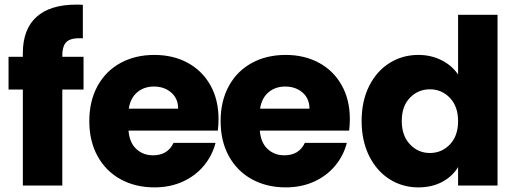

<svg xmlns="http://www.w3.org/2000/svg" viewBox="-20 -804 2210 832"><path d="M342 -416H250V0H79V-416H17V-558H79V-574Q79 -677 138 -730.5Q197 -784 311 -784Q330 -784 339 -783V-638Q290 -641 270 -624Q250 -607 250 -563V-558H342Z M924 -238H537Q541 -186 570.5 -158.5Q600 -131 643 -131Q707 -131 732 -185H914Q900 -130 863.5 -86Q827 -42 772 -17Q717 8 649 8Q567 8 503 -27Q439 -62 403 -127Q367 -192 367 -279Q367 -366 402.5 -431Q438 -496 502 -531Q566 -566 649 -566Q730 -566 793 -532Q856 -498 891.5 -435Q927 -372 927 -288Q927 -264 924 -238ZM752 -333Q752 -377 722 -403Q692 -429 647 -429Q604 -429 574.5 -404Q545 -379 538 -333Z M1493 -238H1106Q1110 -186 1139.5 -158.5Q1169 -131 1212 -131Q1276 -131 1301 -185H1483Q1469 -130 1432.5 -86Q1396 -42 1341 -17Q1286 8 1218 8Q1136 8 1072 -27Q1008 -62 972 -127Q936 -192 936 -279Q936 -366 971.5 -431Q1007 -496 1071 -531Q1135 -566 1218 -566Q1299 -566 1362 -532Q1425 -498 1460.5 -435Q1496 -372 1496 -288Q1496 -264 1493 -238ZM1321 -333Q1321 -377 1291 -403Q1261 -429 1216 -429Q1173 -429 1143.5 -404Q1114 -379 1107 -333Z M1793 -566Q1848 -566 1893.5 -543Q1939 -520 1965 -481V-740H2136V0H1965V-80Q1941 -40 1896.5 -16Q1852 8 1793 8Q1724 8 1668 -27.5Q1612 -63 1579.5 -128.5Q1547 -194 1547 -280Q1547 -366 1579.5 -431Q1612 -496 1668 -531Q1724 -566 1793 -566ZM1843 -417Q1792 -417 1756.5 -380.5Q1721 -344 1721 -280Q1721 -216 1756.5 -178.5Q1792 -141 1843 -141Q1894 -141 1929.5 -178Q1965 -215 1965 -279Q1965 -343 1929.5 -380Q1894 -417 1843 -417Z"/></svg>

Font: Poppins A&M
Style: Bold-A&M
Weight: 700
Designer: Ninad Kale (Devanagari), Jonny Pinhorn (Latin)
Foundry: Indian Type Foundry
Version: 4.004